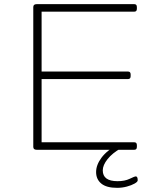

<svg xmlns="http://www.w3.org/2000/svg" viewBox="-20 -720 718 923"><path d="M156 0Q140 0 140 -14V-686Q140 -700 156 -700H626Q638 -700 638 -686V-678Q638 -664 626 -664H180V-376H596Q608 -376 608 -362V-354Q608 -340 596 -340H180V-36H626Q638 -36 638 -22V-14Q638 0 626 0ZM543 183Q492 183 467 162.5Q442 142 442 107Q442 73 468 38Q494 3 549 -27L561 -7Q520 16 497 45Q474 74 474 99Q474 151 545 151Q580 151 603.5 139.5Q627 128 633 128Q642 128 642 147Q642 154 627 162.5Q612 171 589.5 177Q567 183 543 183Z"/></svg>

Font: Asap Expanded Thin
Style: Regular
Weight: 100
Width: 7
Designer: Pablo Cosgaya
Foundry: Omnibus-Type
Version: Version 3.001; ttfautohint (v1.8.4.7-5d5b)